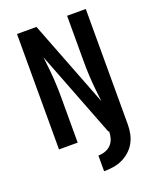

<svg xmlns="http://www.w3.org/2000/svg" viewBox="-170 -835 940 1149"><g transform="rotate(-20 300.0 -260.0)"><path d="M290 215V115Q312 115 334 107.5Q356 100 371.5 83.5Q387 67 393.5 45Q400 23 400 0H395L182 -550L192 -460Q196 -418 198 -376.5Q200 -335 200 -294V0H81V-735H205L418 -185L408 -275Q404 -317 402 -358.5Q400 -400 400 -441V-735H519V0Q519 30 513 59.5Q507 89 492.5 115Q478 141 455.5 161Q433 181 406 193.5Q379 206 349 210.5Q319 215 290 215Z"/></g></svg>

Font: Iosevka Custom Extended
Style: Bold
Weight: 700
Width: 7
Monospace: yes
Designer: Belleve Invis
Foundry: Belleve Invis
Version: Version 11.2.4; ttfautohint (v1.8.4)